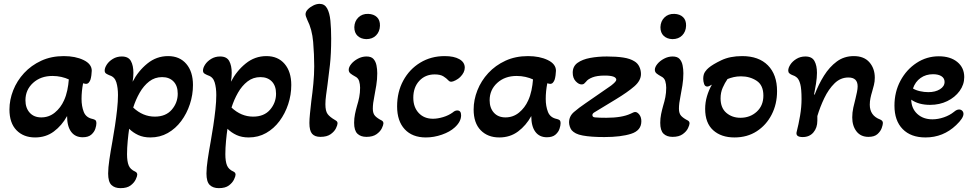

<svg xmlns="http://www.w3.org/2000/svg" viewBox="-20 -700 5061 996"><path d="M162 13Q102 13 65.5 -24.5Q29 -62 29 -132Q29 -182 48.5 -231.5Q68 -281 105 -321Q142 -361 194 -385Q246 -409 311 -409Q371 -409 413.5 -388.5Q456 -368 456 -333Q456 -324 454 -309.5Q452 -295 449 -286Q446 -278 440.5 -271.5Q435 -265 426 -265Q422 -265 411 -268Q407 -247 405 -227Q403 -207 403 -187Q403 -149 414.5 -119.5Q426 -90 460 -83Q469 -81 474.5 -77Q480 -73 480 -60Q480 -49 474.5 -32Q469 -15 453.5 -1.5Q438 12 409 12Q370 12 349 -16.5Q328 -45 328 -98Q301 -49 259.5 -18Q218 13 162 13ZM194 -91Q234 -91 264.5 -116Q295 -141 312 -179Q323 -203 329 -231.5Q335 -260 337 -288Q320 -296 298 -301Q276 -306 252 -306Q191 -306 151.5 -270Q112 -234 112 -180Q112 -140 134 -115.5Q156 -91 194 -91Z M605 276Q575 276 558 259.5Q541 243 541 200Q541 171 547.5 127Q554 83 563 34Q570 -5 576.5 -48Q583 -91 587.5 -132.5Q592 -174 592 -207Q592 -245 583.5 -273Q575 -301 549 -309Q539 -313 531 -318Q523 -323 523 -334Q523 -348 534 -365Q545 -382 565.5 -394.5Q586 -407 612 -407Q646 -407 659 -383.5Q672 -360 672 -322Q672 -311 671 -299.5Q670 -288 668 -276Q697 -332 744.5 -370.5Q792 -409 852 -409Q912 -409 946.5 -368.5Q981 -328 981 -259Q981 -208 965 -159.5Q949 -111 920 -72Q891 -33 850.5 -10Q810 13 760 13Q724 13 697 0.5Q670 -12 650 -32Q646 -6 642.5 31Q639 68 639 100Q639 137 647.5 158Q656 179 681 190Q692 195 692 206Q692 214 684 231Q676 248 657.5 262Q639 276 605 276ZM783 -95Q840 -95 871 -131Q902 -167 902 -214Q902 -255 880 -277.5Q858 -300 821 -300Q783 -300 754 -277.5Q725 -255 704.5 -219Q684 -183 671 -142Q721 -95 783 -95Z M1115 276Q1085 276 1068 259.5Q1051 243 1051 200Q1051 171 1057.5 127Q1064 83 1073 34Q1080 -5 1086.5 -48Q1093 -91 1097.5 -132.5Q1102 -174 1102 -207Q1102 -245 1093.5 -273Q1085 -301 1059 -309Q1049 -313 1041 -318Q1033 -323 1033 -334Q1033 -348 1044 -365Q1055 -382 1075.5 -394.5Q1096 -407 1122 -407Q1156 -407 1169 -383.5Q1182 -360 1182 -322Q1182 -311 1181 -299.5Q1180 -288 1178 -276Q1207 -332 1254.5 -370.5Q1302 -409 1362 -409Q1422 -409 1456.5 -368.5Q1491 -328 1491 -259Q1491 -208 1475 -159.5Q1459 -111 1430 -72Q1401 -33 1360.5 -10Q1320 13 1270 13Q1234 13 1207 0.5Q1180 -12 1160 -32Q1156 -6 1152.5 31Q1149 68 1149 100Q1149 137 1157.5 158Q1166 179 1191 190Q1202 195 1202 206Q1202 214 1194 231Q1186 248 1167.5 262Q1149 276 1115 276ZM1293 -95Q1350 -95 1381 -131Q1412 -167 1412 -214Q1412 -255 1390 -277.5Q1368 -300 1331 -300Q1293 -300 1264 -277.5Q1235 -255 1214.5 -219Q1194 -183 1181 -142Q1231 -95 1293 -95Z M1642 10Q1613 10 1599 -6Q1585 -22 1585 -62Q1585 -81 1588 -111Q1591 -141 1595 -176Q1601 -219 1605.5 -266Q1610 -313 1610 -356Q1610 -417 1604.5 -482.5Q1599 -548 1574 -597Q1565 -617 1565 -626Q1565 -639 1576.5 -651Q1588 -663 1605 -671.5Q1622 -680 1638 -680Q1664 -680 1677 -656.5Q1690 -633 1694 -592.5Q1698 -552 1698 -500Q1698 -421 1691.5 -363Q1685 -305 1679 -261Q1675 -232 1671.5 -206Q1668 -180 1668 -159Q1668 -124 1679.5 -108.5Q1691 -93 1717 -78Q1724 -74 1727.5 -70.5Q1731 -67 1731 -60Q1731 -52 1723 -35Q1715 -18 1695.5 -4Q1676 10 1642 10Z M1880 -497Q1852 -498 1835 -514Q1818 -530 1818 -559Q1819 -590 1839 -609.5Q1859 -629 1890 -628Q1919 -627 1935.5 -611Q1952 -595 1951 -566Q1950 -536 1931 -516.5Q1912 -497 1880 -497ZM1881 10Q1851 10 1834 -6.5Q1817 -23 1817 -63Q1817 -86 1821.5 -108Q1826 -130 1832 -151Q1839 -173 1843.5 -196Q1848 -219 1848 -245Q1848 -263 1843 -279.5Q1838 -296 1821 -304Q1808 -311 1798.5 -318.5Q1789 -326 1789 -338Q1789 -352 1802 -368Q1815 -384 1836.5 -395.5Q1858 -407 1881 -407Q1906 -407 1917.5 -394Q1929 -381 1933 -361Q1937 -341 1937 -320Q1937 -288 1932 -257.5Q1927 -227 1922 -201Q1918 -182 1916 -166Q1914 -150 1914 -136Q1914 -111 1926 -98.5Q1938 -86 1960 -75Q1969 -70 1969 -60Q1969 -52 1961 -35Q1953 -18 1933.5 -4Q1914 10 1881 10Z M2189 13Q2119 13 2079.5 -29.5Q2040 -72 2040 -148Q2040 -223 2072 -282Q2104 -341 2160 -375Q2216 -409 2287 -409Q2335 -409 2363 -393Q2391 -377 2391 -349Q2391 -324 2367 -300Q2358 -291 2343.5 -283.5Q2329 -276 2321 -276Q2312 -276 2306 -283Q2296 -294 2280 -304Q2264 -314 2235 -314Q2186 -314 2155 -280.5Q2124 -247 2124 -193Q2124 -144 2152 -114Q2180 -84 2226 -84Q2250 -84 2278.5 -92.5Q2307 -101 2329 -117Q2340 -127 2352 -127Q2372 -127 2372 -102Q2372 -69 2339 -39Q2314 -16 2272.5 -1.5Q2231 13 2189 13Z M2570 13Q2510 13 2473.5 -24.5Q2437 -62 2437 -132Q2437 -182 2456.5 -231.5Q2476 -281 2513 -321Q2550 -361 2602 -385Q2654 -409 2719 -409Q2779 -409 2821.5 -388.5Q2864 -368 2864 -333Q2864 -324 2862 -309.5Q2860 -295 2857 -286Q2854 -278 2848.5 -271.5Q2843 -265 2834 -265Q2830 -265 2819 -268Q2815 -247 2813 -227Q2811 -207 2811 -187Q2811 -149 2822.5 -119.5Q2834 -90 2868 -83Q2877 -81 2882.5 -77Q2888 -73 2888 -60Q2888 -49 2882.5 -32Q2877 -15 2861.5 -1.5Q2846 12 2817 12Q2778 12 2757 -16.5Q2736 -45 2736 -98Q2709 -49 2667.5 -18Q2626 13 2570 13ZM2602 -91Q2642 -91 2672.5 -116Q2703 -141 2720 -179Q2731 -203 2737 -231.5Q2743 -260 2745 -288Q2728 -296 2706 -301Q2684 -306 2660 -306Q2599 -306 2559.5 -270Q2520 -234 2520 -180Q2520 -140 2542 -115.5Q2564 -91 2602 -91Z M3115 11Q3080 11 3052 9Q3024 7 3003 3Q2981 -1 2967.5 -8Q2954 -15 2946 -24Q2940 -31 2936 -43Q2932 -55 2932 -65Q2932 -97 2957.5 -119Q2983 -141 3017 -164L3150 -256Q3177 -277 3177 -286Q3177 -308 3117 -308Q3077 -308 3053 -298.5Q3029 -289 3020 -276Q3014 -269 3009.5 -265.5Q3005 -262 2997 -262Q2982 -262 2966.5 -278.5Q2951 -295 2951 -323Q2951 -356 2976 -374Q3001 -392 3041.5 -399.5Q3082 -407 3128 -407Q3178 -407 3213.5 -401.5Q3249 -396 3271 -382Q3288 -372 3296.5 -354Q3305 -336 3305 -316Q3305 -282 3270.5 -252Q3236 -222 3175 -185L3063 -117Q3053 -111 3053 -103Q3053 -92 3067 -91Q3077 -90 3092 -89.5Q3107 -89 3125 -89Q3206 -89 3251 -110Q3268 -119 3275 -119Q3286 -119 3296.5 -105.5Q3307 -92 3307 -71Q3307 -23 3254 -6Q3201 11 3115 11Z M3468 -497Q3440 -498 3423 -514Q3406 -530 3406 -559Q3407 -590 3427 -609.5Q3447 -629 3478 -628Q3507 -627 3523.5 -611Q3540 -595 3539 -566Q3538 -536 3519 -516.5Q3500 -497 3468 -497ZM3469 10Q3439 10 3422 -6.5Q3405 -23 3405 -63Q3405 -86 3409.5 -108Q3414 -130 3420 -151Q3427 -173 3431.5 -196Q3436 -219 3436 -245Q3436 -263 3431 -279.5Q3426 -296 3409 -304Q3396 -311 3386.5 -318.5Q3377 -326 3377 -338Q3377 -352 3390 -368Q3403 -384 3424.5 -395.5Q3446 -407 3469 -407Q3494 -407 3505.5 -394Q3517 -381 3521 -361Q3525 -341 3525 -320Q3525 -288 3520 -257.5Q3515 -227 3510 -201Q3506 -182 3504 -166Q3502 -150 3502 -136Q3502 -111 3514 -98.5Q3526 -86 3548 -75Q3557 -70 3557 -60Q3557 -52 3549 -35Q3541 -18 3521.5 -4Q3502 10 3469 10Z M3790 13Q3721 13 3679.5 -24.5Q3638 -62 3638 -135Q3638 -169 3647.5 -201Q3657 -233 3673 -261Q3657 -251 3649 -251Q3637 -251 3632.5 -264.5Q3628 -278 3628 -291Q3628 -314 3637.5 -327.5Q3647 -341 3656 -348Q3677 -366 3722 -387.5Q3767 -409 3830 -409Q3916 -409 3963.5 -361Q4011 -313 4011 -227Q4011 -160 3983 -105.5Q3955 -51 3905.5 -19Q3856 13 3790 13ZM3821 -89Q3871 -89 3905.5 -120.5Q3940 -152 3940 -204Q3940 -258 3905 -281Q3870 -304 3824 -304Q3803 -304 3786 -300Q3769 -296 3754 -290Q3740 -270 3729 -245Q3718 -220 3718 -190Q3718 -140 3748 -114.5Q3778 -89 3821 -89Z M4144 11Q4108 11 4112 -13Q4123 -56 4130.5 -100.5Q4138 -145 4138 -186Q4138 -239 4131.5 -263.5Q4125 -288 4114 -297.5Q4103 -307 4087 -312Q4080 -315 4074.5 -320Q4069 -325 4069 -334Q4069 -348 4080 -365Q4091 -382 4111.5 -394.5Q4132 -407 4158 -407Q4192 -407 4205 -383.5Q4218 -360 4218 -322Q4218 -297 4213 -266Q4208 -235 4203 -210L4206 -209Q4226 -262 4254.5 -307.5Q4283 -353 4321 -381Q4359 -409 4409 -409Q4462 -409 4490 -377Q4518 -345 4518 -297Q4518 -277 4513.5 -259Q4509 -241 4504 -224Q4499 -208 4495.5 -191Q4492 -174 4492 -157Q4492 -100 4546 -80Q4560 -74 4560 -62Q4560 -53 4554 -36Q4548 -19 4532 -4.5Q4516 10 4485 10Q4445 10 4423 -18.5Q4401 -47 4401 -91Q4401 -116 4406.5 -141.5Q4412 -167 4418 -189Q4422 -206 4425.5 -222.5Q4429 -239 4429 -252Q4429 -298 4381 -298Q4340 -298 4309 -267.5Q4278 -237 4256 -191Q4234 -145 4220 -98V-74Q4220 -37 4199.5 -13Q4179 11 4144 11Z M4781 13Q4705 13 4662.5 -30.5Q4620 -74 4620 -152Q4620 -223 4651 -281Q4682 -339 4734.5 -373.5Q4787 -408 4850 -408Q4910 -408 4946 -378.5Q4982 -349 4982 -300Q4982 -261 4958 -228Q4934 -195 4894 -175.5Q4854 -156 4805 -156Q4745 -156 4707 -183Q4708 -137 4738.5 -109Q4769 -81 4817 -81Q4846 -81 4876.5 -91.5Q4907 -102 4929 -120Q4943 -132 4955 -132Q4965 -132 4971.5 -125.5Q4978 -119 4978 -109Q4978 -87 4940 -51Q4873 13 4781 13ZM4796 -222Q4832 -222 4856 -237Q4880 -252 4880 -275Q4880 -294 4864 -304.5Q4848 -315 4820 -315Q4783 -315 4755.5 -295.5Q4728 -276 4716 -241Q4730 -232 4752 -227Q4774 -222 4796 -222Z"/></svg>

Font: Akaya Kanadaka
Style: Regular
Weight: 400
Designer: Vaishnavi Murthy Yerkadithaya, Juan Luis Blanco Aristondo
Version: Version 1.002; ttfautohint (v1.8.3)